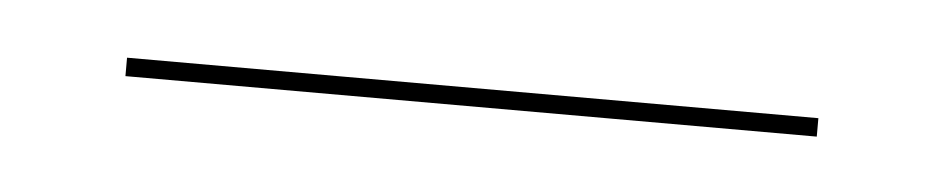

<svg xmlns="http://www.w3.org/2000/svg" viewBox="-21 -21 409 83"><g transform="rotate(5 183.0 21.0)"><path d="M333 25V17H33V25Z"/></g></svg>

Font: Picaflor 96 pt
Style: Regular
Weight: 400
Designer: Ariel Martín Pérez
Foundry: Tunera Type Foundry
Version: Version 1.000;hotconv 1.0.109;makeotfexe 2.5.65596